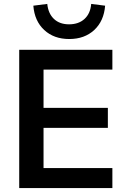

<svg xmlns="http://www.w3.org/2000/svg" viewBox="-20 -959 635 979"><path d="M78 0V-705H553V-604H202V-409H530V-307H202V-102H553V0ZM333 -760Q255 -760 205.5 -806Q156 -852 150 -930L221 -939Q226 -890 255 -862.5Q284 -835 332 -835Q381 -835 411 -862.5Q441 -890 445 -939L516 -930Q510 -852 460.5 -806Q411 -760 333 -760Z"/></svg>

Font: Mulish ExtraLight
Style: Regular
Weight: 200
Designer: Vernon Adams
Foundry: Vernon Adams
Version: Version 3.603